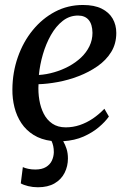

<svg xmlns="http://www.w3.org/2000/svg" viewBox="-20 -572 524 790"><path d="M136 198.5Q115 198.5 95.8 193.8Q76.5 189 65.5 182.5L74 115.5Q82 119.5 95.8 122.5Q109.5 125.5 125 125.5Q152.5 125.5 169.2 115.2Q186 105 193.5 88.8Q201 72.5 201.5 54.5Q201.5 40 199 28.8Q196.5 17.5 192 8Q149 2.5 118.2 -16.8Q87.5 -36 68 -65.2Q48.5 -94.5 39.5 -130.5Q30.5 -166.5 31 -204.5Q31.5 -274.5 53.5 -337.2Q75.5 -400 114.8 -448Q154 -496 206.5 -523.8Q259 -551.5 321.5 -551.5Q368 -551.5 398.2 -536.5Q428.5 -521.5 443.5 -495.5Q458.5 -469.5 458.5 -436.5Q458.5 -392 437.5 -358Q416.5 -324 381.2 -299.5Q346 -275 303.8 -258.8Q261.5 -242.5 218.2 -234.5Q175 -226.5 138.5 -225.5Q136.5 -192.5 141.8 -161Q147 -129.5 160 -104Q173 -78.5 195.5 -63.2Q218 -48 250.5 -48Q280.5 -48 308.5 -57.5Q336.5 -67 362 -84.2Q387.5 -101.5 409.5 -124.5L428 -92.5Q413 -71 386.8 -48.8Q360.5 -26.5 324 -10.2Q287.5 6 240 9Q248.5 23.5 254 41Q259.5 58.5 259.5 80Q259.5 112 245.8 139.2Q232 166.5 204.5 182.5Q177 198.5 136 198.5ZM140 -263.5Q171.5 -265.5 203.2 -274.8Q235 -284 263.2 -299.2Q291.5 -314.5 313.5 -335.2Q335.5 -356 348 -381.8Q360.5 -407.5 360.5 -437Q360 -472 344.8 -490Q329.5 -508 301 -508Q266 -508 238 -486Q210 -464 189.5 -427.8Q169 -391.5 156.5 -348.5Q144 -305.5 140 -263.5Z"/></svg>

Font: Merriweather 60pt
Style: Italic
Weight: 400
Italic angle: -7.8°
Version: Version 2.101